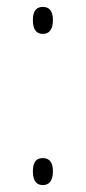

<svg xmlns="http://www.w3.org/2000/svg" viewBox="-20 -530 250 555"><path d="M104 -432C119 -432 133 -441 133 -472C133 -502 119 -510 104 -510C88 -510 75 -502 75 -472C75 -441 88 -432 104 -432ZM104 5C119 5 133 -4 133 -35C133 -65 119 -73 104 -73C88 -73 75 -65 75 -35C75 -4 88 5 104 5Z"/></svg>

Font: Noto Serif Tamil SemiCondensed Thin
Style: Regular
Weight: 100
Width: 4
Designer: Indian Type Foundry, Tom Grace, and the Monotype Design Team
Foundry: Monotype Imaging Inc.
Version: Version 2.004